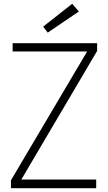

<svg xmlns="http://www.w3.org/2000/svg" viewBox="-20 -998 572 1018"><path d="M490 -46V0H38V-42L442 -725H47V-769H495V-728L93 -46ZM233 -825 209 -857 363 -978 398 -937Z"/></svg>

Font: Yaldevi ExtraLight
Style: Regular
Weight: 200
Designer: Sol Matas, Rajitha Manaperi, Kosala Senevirathne
Foundry: Mooniak
Version: Version 1.100